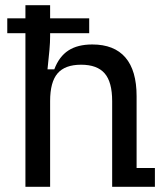

<svg xmlns="http://www.w3.org/2000/svg" viewBox="-20 -714 629 734"><path d="M77.2 0V-694H171.6V-575Q171.6 -552 169.1 -524Q166.6 -496 161.6 -449H187.6Q206 -497.8 241.3 -520.9Q276.6 -544 332.8 -544Q416.6 -544 459.4 -494.2Q502.2 -444.4 502.2 -346.6V-71.8H572.2V0H408.8V-327.4Q408.8 -400.4 380.1 -433.5Q351.4 -466.6 290 -466.6Q228.6 -466.6 200.1 -433.5Q171.6 -400.4 171.6 -327.4V0ZM7.8 -587V-643.8H321V-587Z"/></svg>

Font: Mozilla Headline ExtraLight
Style: Regular
Weight: 200
Designer: Studio DRAMA
Foundry: Studio DRAMA
Version: Version 1.000